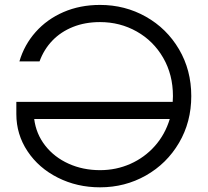

<svg xmlns="http://www.w3.org/2000/svg" viewBox="-20 -762 856 792"><path d="M47.4 -291.5V-341.8H692.4Q693.4 -357.4 693.4 -365.7Q693.4 -454.1 653.1 -523.7Q612.8 -593.3 543.9 -632.1Q475.1 -670.9 392.6 -670.9Q331.1 -670.9 281 -650.9Q231 -630.9 196 -594.5Q161.1 -558.1 143.1 -508.8H60.1Q80.1 -577.1 127 -629.9Q173.8 -682.6 241.9 -712.2Q310.1 -741.7 392.6 -741.7Q495.6 -741.7 581.8 -693.1Q668 -644.5 718.5 -558.6Q769 -472.7 769 -365.7Q769 -258.8 718.5 -172.9Q668 -86.9 581.8 -38.1Q495.6 10.7 392.6 10.7Q297.9 10.7 218.8 -29.1Q139.6 -68.8 93.5 -138.2Q47.4 -207.5 47.4 -291.5ZM392.6 -60.1Q459.5 -60.1 518.1 -86.2Q576.7 -112.3 618.9 -159.9Q661.1 -207.5 680.2 -271H121.1Q128.9 -209.5 166.5 -161.4Q204.1 -113.3 263.2 -86.7Q322.3 -60.1 392.6 -60.1Z"/></svg>

Font: Glacial Indifference
Style: Regular
Weight: 400
Designer: Alfredo Marco Pradil
Foundry: Alfredo Marco Pradil
Version: Version 1.312